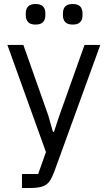

<svg xmlns="http://www.w3.org/2000/svg" viewBox="-20 -741 539 961"><path d="M17 0ZM403 -516H482L251 120Q242 143 233 158.5Q224 174 211 183Q198 192 178.5 196Q159 200 131 200H90V130H171L210 20L17 -516H97L221 -165L245 -81H250L278 -165ZM158 -618Q132 -618 120.5 -630.5Q109 -643 109 -664V-675Q109 -696 120.5 -708.5Q132 -721 158 -721Q184 -721 195.5 -708.5Q207 -696 207 -675V-664Q207 -643 195.5 -630.5Q184 -618 158 -618ZM344 -618Q318 -618 306.5 -630.5Q295 -643 295 -664V-675Q295 -696 306.5 -708.5Q318 -721 344 -721Q370 -721 381.5 -708.5Q393 -696 393 -675V-664Q393 -643 381.5 -630.5Q370 -618 344 -618Z"/></svg>

Font: Aneliza
Style: Regular
Weight: 400
Designer: Mike Abbink, Paul van der Laan, Pieter van Rosmalen
Foundry: Bold Monday
Version: Version 3.001;September 8, 2019;FontCreator 11.5.0.2425 64-b